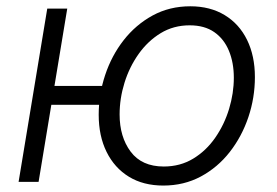

<svg xmlns="http://www.w3.org/2000/svg" viewBox="-20 -573 874 605"><path d="M38.6 0 128.9 -545.9H191.9L101.6 0ZM126 -242.7 136.2 -302.2H335.4L325.7 -242.7ZM494.6 11.7Q431.6 11.7 386.2 -16.1Q340.8 -43.9 315.9 -94.2Q291 -144.5 291 -211.4Q291 -275.4 311.3 -336.4Q331.5 -397.5 369.6 -446.3Q407.7 -495.1 460.9 -524.2Q514.2 -553.2 579.6 -553.2Q642.1 -553.2 688 -525.4Q733.9 -497.6 758.5 -447.3Q783.2 -397 783.2 -330.1Q783.2 -265.1 762.7 -204.1Q742.2 -143.1 704.1 -94.2Q666 -45.4 612.8 -16.8Q559.6 11.7 494.6 11.7ZM496.1 -48.3Q547.9 -48.3 588.9 -73.2Q629.9 -98.1 658.4 -139.4Q687 -180.7 701.9 -230Q716.8 -279.3 716.8 -328.1Q716.8 -375.5 701.4 -412.8Q686 -450.2 655.3 -471.7Q624.5 -493.2 577.6 -493.2Q526.9 -493.2 486.3 -468.5Q445.8 -443.8 416.7 -402.8Q387.7 -361.8 372.3 -312.3Q356.9 -262.7 356.9 -212.4Q356.9 -141.6 391.8 -95Q426.8 -48.3 496.1 -48.3Z"/></svg>

Font: Inter Light
Style: Italic
Weight: 300
Italic angle: -9.3988°
Designer: Rasmus Andersson
Foundry: rsms
Version: Version 4.001;git-66647c0bb